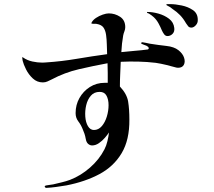

<svg xmlns="http://www.w3.org/2000/svg" viewBox="-20 -844 1040 932"><path d="M464 -398Q437 -398 421 -379.5Q405 -361 398.5 -333.5Q392 -306 394 -278Q396 -250 407 -231.5Q418 -213 436 -213Q458 -213 474 -231.5Q490 -250 498.5 -278Q507 -306 507 -333.5Q507 -361 497 -379.5Q487 -398 464 -398ZM844 -515Q842 -515 840 -515.5Q838 -516 836 -516Q811 -523 786.5 -529Q762 -535 736 -539Q694 -544 651 -545Q608 -546 566 -544Q565 -514 563.5 -484Q562 -454 562 -424Q596 -388 602 -351Q608 -314 608 -264Q609 -165 570.5 -100.5Q532 -36 463 1Q394 38 302 56Q277 60 252.5 63.5Q228 67 204 68Q200 68 197.5 63Q195 58 205 56Q211 55 221 53.5Q231 52 238 51Q259 46 280 41Q301 36 320 29Q372 9 417 -30.5Q462 -70 487 -119Q496 -136 501.5 -159Q507 -182 509 -201Q502 -190 489 -175Q476 -160 460 -149Q444 -138 427 -138Q417 -138 408 -145.5Q399 -153 396 -171Q394 -183 390 -195Q386 -207 381 -218Q373 -238 360 -255Q347 -272 347 -295Q347 -335 365.5 -368Q384 -401 416 -421.5Q448 -442 488 -442H503Q503 -466 503 -489.5Q503 -513 502 -537Q432 -524 363 -508Q294 -492 230 -458Q220 -453 210 -448.5Q200 -444 188 -444Q160 -444 139.5 -463Q119 -482 106.5 -507Q94 -532 90 -549Q88 -559 88 -563Q88 -569 92 -565Q112 -551 137 -545.5Q162 -540 186 -540Q191 -540 195.5 -540.5Q200 -541 204 -541Q279 -546 352.5 -558.5Q426 -571 500 -581Q499 -604 498.5 -628Q498 -652 495 -674Q492 -696 482.5 -710Q473 -724 449 -728Q444 -729 438.5 -728.5Q433 -728 428 -729Q421 -729 425 -735Q431 -747 446 -757Q461 -767 478.5 -773Q496 -779 508 -779Q538 -779 563 -762.5Q588 -746 588 -712Q588 -702 584 -692Q580 -682 578 -672Q571 -633 569 -591Q593 -594 631.5 -597Q670 -600 698 -604Q702 -606 702 -609Q702 -614 699 -616.5Q696 -619 691 -622Q685 -624 679 -626.5Q673 -629 668 -631Q664 -633 665.5 -636Q667 -639 671 -639Q678 -638 688.5 -636Q699 -634 707 -632Q727 -629 747.5 -626Q768 -623 788 -621Q825 -617 846 -600.5Q867 -584 873.5 -564Q880 -544 872.5 -529.5Q865 -515 844 -515ZM826 -708Q828 -690 817.5 -679.5Q807 -669 793 -669Q783 -669 776.5 -678Q770 -687 766 -696Q759 -713 749.5 -730.5Q740 -748 726 -761Q720 -766 715 -770Q710 -774 703 -778Q702 -778 699.5 -779.5Q697 -781 695 -781Q693 -783 693.5 -784.5Q694 -786 696 -786Q720 -786 749 -778Q778 -770 800.5 -753Q823 -736 826 -708ZM940 -748Q941 -733 930.5 -721.5Q920 -710 909 -710Q899 -710 893.5 -716.5Q888 -723 883 -731Q870 -754 854 -770.5Q838 -787 818 -800Q807 -810 792 -817Q792 -817 791 -817.5Q790 -818 790 -818Q784 -822 791 -824Q795 -824 800.5 -824Q806 -824 807 -824Q831 -824 862 -817.5Q893 -811 916.5 -795Q940 -779 940 -748Z"/></svg>

Font: Kaisei Tokumin
Style: Regular
Weight: 400
Designer: Font-Kai, 金井和夫
Foundry: KAZUO KANAI
Version: Version 5.003